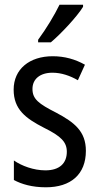

<svg xmlns="http://www.w3.org/2000/svg" viewBox="-20 -786 421 816"><path d="M333 -757V-766H233C211 -721 178 -666 142 -617V-606H196C239 -642 308 -716 333 -757ZM345 -145C345 -228 296 -266 219 -307C144 -345 118 -365 118 -408C118 -450 150 -477 203 -477C241 -477 278 -464 311 -445L341 -511C300 -534 255 -547 204 -547C105 -547 38 -492 38 -405C38 -321 89 -283 167 -243C240 -207 264 -182 264 -141C264 -92 233 -62 173 -62C123 -62 72 -81 39 -104V-21C72 -3 117 10 175 10C281 10 345 -45 345 -145Z"/></svg>

Font: Noto Sans Gujarati Condensed
Style: Regular
Weight: 400
Width: 3
Designer: Jelle Bosma - Monotype Design Team, Universal Thirst
Foundry: Monotype Imaging Inc.
Version: Version 2.106